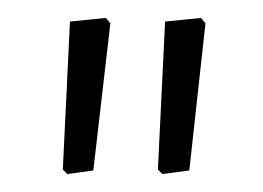

<svg xmlns="http://www.w3.org/2000/svg" viewBox="-20 -657 293 214"><path d="M55 -463 50 -468 58 -633 98 -637 103 -631 84 -467ZM161 -463 156 -468 164 -633 204 -637 209 -631 191 -467Z"/></svg>

Font: t
Style: Regular
Weight: 300
Designer: Juan Pablo del Peral
Foundry: Huerta Tipografica
Version: Version 2.004; ttfautohint (v1.8.1)